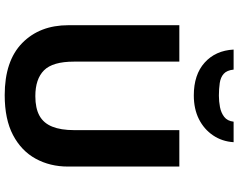

<svg xmlns="http://www.w3.org/2000/svg" viewBox="-116 -862 989 796"><g transform="rotate(90 378.0 -464.5)"><path d="M671 -252Q671 -178 638.5 -118.5Q606 -59 540.5 -24.5Q475 10 375 10Q233 10 159 -62.5Q85 -135 85 -254V-714H236V-277Q236 -189 272 -153Q308 -117 379 -117Q429 -117 460 -134Q491 -151 505.5 -187Q520 -223 520 -278V-714H671ZM570 -939Q567 -891 541.5 -853.5Q516 -816 474 -795Q432 -774 376 -774Q290 -774 240 -819Q190 -864 186 -939H269Q272 -911 286.5 -898Q301 -885 325 -881.5Q349 -878 377 -878Q401 -878 424.5 -882.5Q448 -887 465 -900Q482 -913 485 -939Z"/></g></svg>

Font: Noto Sans Hebrew
Style: Bold
Weight: 700
Designer: Monotype Design Team
Foundry: Monotype Imaging Inc.
Version: Version 2.003